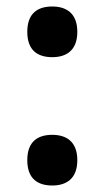

<svg xmlns="http://www.w3.org/2000/svg" viewBox="-20 -563 323 591"><path d="M141 -387C182 -387 218 -406 218 -465C218 -524 182 -543 141 -543C98 -543 64 -524 64 -465C64 -406 98 -387 141 -387ZM141 8C182 8 218 -11 218 -70C218 -129 182 -148 141 -148C98 -148 64 -129 64 -70C64 -11 98 8 141 8Z"/></svg>

Font: Noto Serif Hebrew SemiCondensed
Style: Bold
Weight: 700
Width: 4
Designer: Monotype Design Team
Foundry: Monotype Imaging Inc.
Version: Version 2.004